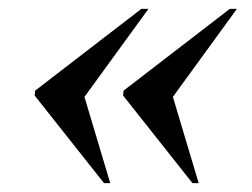

<svg xmlns="http://www.w3.org/2000/svg" viewBox="-20 -486 568 432"><path d="M413 -74H427L369 -268L513 -466H497L258 -282L257 -271ZM214 -74H228L170 -268L314 -466H298L59 -282L58 -271Z"/></svg>

Font: Noto Serif Display SemiBold
Style: Italic
Weight: 600
Italic angle: -12°
Designer: Monotype Design Team
Foundry: Monotype Imaging Inc.
Version: Version 2.009